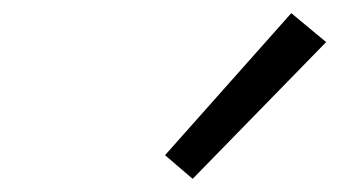

<svg xmlns="http://www.w3.org/2000/svg" viewBox="-20 -818 540 292"><path d="M273 -546 231 -582 423 -798 476 -754Z"/></svg>

Font: Iosevka Aile Light
Style: Italic
Weight: 300
Italic angle: -9°
Designer: Belleve Invis
Foundry: Belleve Invis
Version: Version 31.1.0; ttfautohint (v1.8.4)